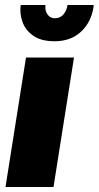

<svg xmlns="http://www.w3.org/2000/svg" viewBox="-20 -748 395 768"><path d="M2 0 84 -518H276L194 0ZM198 -583Q144 -583 112.5 -605.5Q81 -628 69.5 -661.5Q58 -695 63 -728H162Q160 -713 164.5 -701Q169 -689 178 -682Q187 -675 200 -675Q221 -675 234 -690.5Q247 -706 250 -728H355Q348 -664 306.5 -623.5Q265 -583 198 -583Z"/></svg>

Font: MuseoModerno Thin Black
Style: Italic
Weight: 900
Italic angle: -9°
Version: Version 1.003